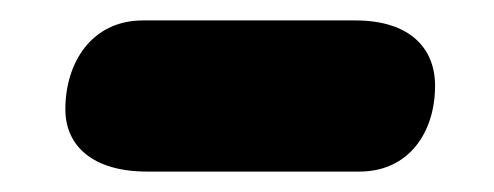

<svg xmlns="http://www.w3.org/2000/svg" viewBox="-20 -434 484 188"><path d="M124 -266H332C380 -266 406 -304 406 -350C406 -388 380 -414 328 -414H120C70 -414 44 -373 44 -327C44 -291 71 -266 124 -266Z"/></svg>

Font: SN Pro Heavy
Style: Italic
Weight: 800
Italic angle: -9°
Designer: Tobias Whetton
Foundry: Supernotes
Version: Version 1.001;Glyphs 3.2 (3249)